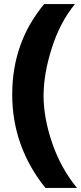

<svg xmlns="http://www.w3.org/2000/svg" viewBox="-20 -727 398 943"><path d="M203 196Q40 -7 40 -263Q40 -519 197 -707H348Q275 -618 234.5 -491Q194 -364 194 -256.5Q194 -149 236 -25.5Q278 98 358 196Z"/></svg>

Font: Hind Madurai
Style: Bold
Weight: 700
Designer: Jyotish Sonowal
Foundry: Indian Type Foundry
Version: Version 0.702;PS 1.0;hotconv 1.0.81;makeotf.lib2.5.63406